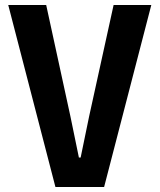

<svg xmlns="http://www.w3.org/2000/svg" viewBox="-20 -749 639 769"><path d="M202 0H397L586 -729H435L337 -283L303 -118H296L262 -283L165 -729H13Z"/></svg>

Font: Mona Sans SemiCondensed
Style: Bold
Weight: 700
Width: 4
Designer: Deni Anggara
Foundry: GitHub
Version: Version 2.000